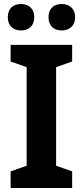

<svg xmlns="http://www.w3.org/2000/svg" viewBox="-20 -938 413 958"><path d="M19 -852C19 -808 47 -786 85 -786C122 -786 151 -808 151 -852C151 -896 122 -918 85 -918C47 -918 19 -897 19 -852ZM222 -852C222 -808 250 -786 288 -786C325 -786 355 -808 355 -852C355 -896 325 -918 288 -918C250 -918 222 -897 222 -852ZM340 0V-83L260 -111V-603L340 -631V-714H33V-631L113 -603V-111L33 -83V0Z"/></svg>

Font: Noto Sans Lao Looped SemiCondensed
Style: Bold
Weight: 700
Width: 4
Designer: Mark Frömberg, Ben Mitchell
Foundry: The Fontpad Ltd
Version: Version 1.002